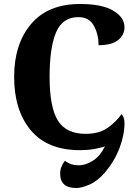

<svg xmlns="http://www.w3.org/2000/svg" viewBox="-20 -744 685 964"><path d="M363 200Q390 200 430 182.5Q470 165 508 121Q555 65 580 -0.5Q605 -66 605 -127Q605 -156 590 -171Q564 -133 521 -102.5Q478 -72 410 -72Q312 -72 270.5 -139Q229 -206 229 -358Q229 -505 261.5 -581.5Q294 -658 373 -658Q428 -658 451.5 -614.5Q475 -571 475 -517Q540 -517 572.5 -542.5Q605 -568 605 -607Q605 -657 548.5 -690.5Q492 -724 382 -724Q221 -724 136 -623.5Q51 -523 51 -358Q51 -190 134.5 -90Q218 10 382 10Q420 10 451 4.5Q482 -1 507 -9Q482 41 445.5 63.5Q409 86 376 86Q335 86 306 63Q282 93 282 128Q282 200 363 200Z"/></svg>

Font: Noto Serif Georgian SemiCondensed Extra
Style: Regular
Weight: 800
Width: 4
Designer: Monotype Design Team
Foundry: Monotype Imaging Inc.
Version: Version 1.901